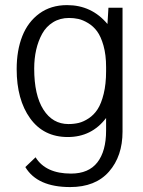

<svg xmlns="http://www.w3.org/2000/svg" viewBox="-20 -530 566 759"><path d="M399.4 -265.1Q399.4 -313 389.2 -349.4Q378.9 -385.7 364 -406Q349.1 -426.3 328.4 -438.7Q307.6 -451.2 289.8 -455.1Q272 -459 252.9 -459Q217.3 -459 189.9 -442.1Q162.6 -425.3 146.7 -396.5Q130.9 -367.7 123 -333Q115.2 -298.3 115.2 -258.8Q115.2 -153.8 151.6 -96.7Q188 -39.6 250.5 -39.6Q272.5 -39.6 291.5 -44.2Q310.5 -48.8 331.1 -62.5Q351.6 -76.2 366 -98.4Q380.4 -120.6 389.9 -159.2Q399.4 -197.8 399.4 -248.5ZM257.3 209.5Q127.4 209.5 80.1 130.4L120.6 91.8Q160.6 156.2 260.7 156.2Q330.6 156.2 365 111.8Q399.4 67.4 399.4 -13.7V-63.5Q342.3 11.7 248 11.7Q152.3 11.7 99.1 -62.3Q45.9 -136.2 45.9 -256.8Q45.9 -330.6 68.1 -387Q90.3 -443.4 135.7 -476.6Q181.2 -509.8 245.1 -509.8Q342.3 -509.8 404.8 -435.1L408.7 -499.5H464.4V-9.8Q464.4 87.4 410.9 148.4Q357.4 209.5 257.3 209.5Z"/></svg>

Font: Pontano Sans
Style: Regular
Weight: 400
Foundry: vernon adams
Version: 1.0